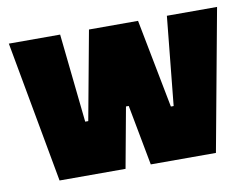

<svg xmlns="http://www.w3.org/2000/svg" viewBox="-62 -596 889 682"><g transform="rotate(-10 383.0 -255.0)"><path d="M101 0 8 -510H193L227 -190H238L297 -510H474L536 -190H546L578 -510H759L665 0H430L389 -218H379L339 0Z"/></g></svg>

Font: Saira SemiCondensed Black
Style: Regular
Weight: 900
Width: 4
Designer: Hector Gatti with collaboration of the Omnibus-Type team
Foundry: Omnibus-Type
Version: Version 1.101